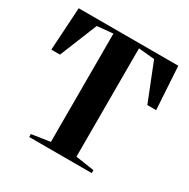

<svg xmlns="http://www.w3.org/2000/svg" viewBox="-166 -895 1031 1047"><g transform="rotate(30 349.0 -371.5)"><path d="M268.5 -36V-718L169 -708.5L73.5 -473H19L35.5 -743H662.5L679 -473H623.5L530 -708.5L429.5 -718V-36L546.5 -18.5V0H152.5V-18.5Z"/></g></svg>

Font: Merriweather 144pt
Style: Bold
Weight: 700
Version: Version 2.100